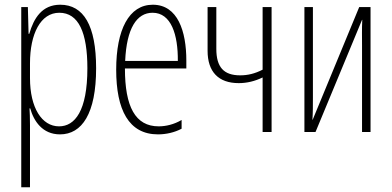

<svg xmlns="http://www.w3.org/2000/svg" viewBox="-20 -559 1659 813"><path d="M70 234H107V-29C107 -59 106 -85 105 -100H108C123 -46 160 10 234 10C327 10 387 -78 387 -270C387 -451 334 -539 235 -539C158 -539 123 -482 104 -416H101L98 -529H70ZM230 -24C157 -24 107 -103 107 -228V-291C107 -416 152 -505 231 -505C313 -505 350 -421 350 -270C350 -89 297 -24 230 -24Z M649 10C683 10 719 2 749 -14V-51C717 -32 682 -24 652 -24C553 -24 509 -107 509 -269H769V-303C769 -426 733 -539 627 -539C526 -539 472 -433 472 -264C472 -94 525 10 649 10ZM510 -301C516 -439 559 -505 626 -505C705 -505 734 -412 733 -301Z M1092 0H1130V-529H1092V-264C1059 -247 1029 -240 997 -240C927 -240 896 -275 896 -352V-529H859V-344C859 -255 905 -207 991 -207C1025 -207 1059 -215 1092 -231Z M1269 0H1316L1513 -475H1514C1512 -439 1513 -401 1513 -365V0H1549V-529H1501L1304 -52H1303C1305 -82 1305 -115 1305 -147V-529H1269Z"/></svg>

Font: Noto Sans ExtraCondensed ExtraLight
Style: Regular
Weight: 200
Width: 2
Designer: Monotype Design Team
Foundry: Monotype Imaging Inc.
Version: Version 2.013